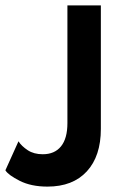

<svg xmlns="http://www.w3.org/2000/svg" viewBox="-34 -680 456 712"><path d="M340 -202Q340 -101 288 -44.5Q236 12 142 12Q81.5 12 39 -9.5Q-3.5 -31 -14 -48.5L34.5 -156Q46 -138 68.8 -123Q91.5 -108 124.5 -108Q168.5 -108 192.2 -137.2Q216 -166.5 216 -223.5V-660H340Z"/></svg>

Font: League Spartan SemiBold
Style: Regular
Weight: 600
Foundry: The League of Moveable Type
Version: Version 2.002